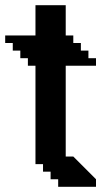

<svg xmlns="http://www.w3.org/2000/svg" viewBox="-85 -720 407 740"><path d="M285 -466.7V-495.8H255.8V-525H226.7V-554.2H197.5V-583.3H168.3V-700H51.7V-583.3H-65V-554.2H-35.8V-525H-6.7V-495.8H22.5V-466.7H51.7V-87.5H80.8V-58.4H110V-29.2H139.2V0H285V-29.2L197.5 -116.7H168.3V-466.7Z"/></svg>

Font: Stepalange
Style: Regular
Weight: 400
Designer: Szymon Furjan
Version: Version 1.005;Fontself Maker 3.5.8